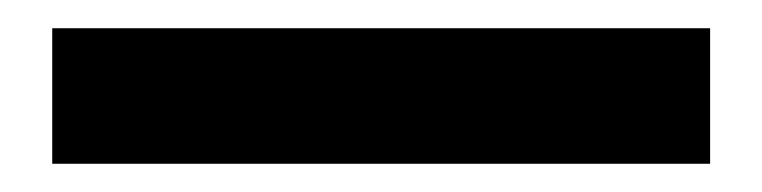

<svg xmlns="http://www.w3.org/2000/svg" viewBox="-20 -20 540 136"><path d="M17 96V0H483V96Z"/></svg>

Font: Nunito Sans 9pt ExtraBold
Style: Regular
Weight: 800
Version: Version 3.101;gftools[0.9.27]